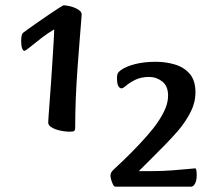

<svg xmlns="http://www.w3.org/2000/svg" viewBox="-20 -704 822 724"><path d="M242.9 -207.4Q232.1 -207.4 218 -209.5Q203.8 -211.6 191 -216Q178.3 -220.4 170 -226.9Q161.8 -233.4 161.8 -242.5Q161.8 -244.8 163.1 -265.4Q164.5 -286 167 -318.4Q169.5 -350.8 172.2 -389.1Q174.9 -427.4 177.3 -466.1Q179.6 -504.8 181.8 -538.3Q184 -571.9 184.3 -593.1Q160.9 -579.6 136 -560.4Q111.1 -541.1 93.4 -526.6Q75.7 -512.2 72 -512.2Q67.4 -512.2 63.6 -521.5Q59.8 -530.9 59.8 -548.8Q59.8 -558.8 61.1 -567.1Q62.4 -575.4 67 -580.3Q69.4 -582.6 85.3 -593.9Q101.3 -605.2 122.9 -620.3Q144.5 -635.5 165.9 -649.9Q187.4 -664.4 202.6 -674.2Q217.9 -684 219.8 -684Q225.8 -684 237.3 -681.9Q248.7 -679.8 260.1 -675.4Q271.4 -671 279.7 -664.5Q288 -658 288 -648.9Q288 -645.6 285.6 -617.9Q283.3 -590.2 279.8 -545.2Q276.2 -500.3 272.2 -445.6Q268.2 -390.8 265.8 -333.1Q263.5 -275.4 263.5 -221.9Q263.5 -214.2 260.4 -210.8Q257.4 -207.4 242.9 -207.4ZM415 0Q410.4 0 406.1 -8.3Q401.9 -16.6 399.2 -26.4Q396.6 -36.2 396.6 -40.8Q396.6 -47.4 399.2 -52.9Q401.8 -58.4 409 -65Q442.6 -95.9 475.1 -128.6Q507.5 -161.2 534.1 -191.6Q560.7 -221.9 575.6 -244.3Q594.6 -272.5 604.2 -296.5Q613.8 -320.6 613.8 -343.6Q613.8 -379.4 591.8 -396.7Q569.7 -413.9 543.3 -413.9Q512.4 -413.9 490.7 -403.3Q469.1 -392.7 456.5 -381.7Q443.9 -370.8 438.3 -370.8Q431.7 -370.8 426.4 -379Q421.1 -387.2 421.1 -411.5Q421.1 -420.5 423.9 -426.8Q426.7 -433.2 436.7 -440.2Q455.9 -453.8 489.7 -462.4Q523.5 -471 568 -471Q604.8 -471 638.9 -461Q673 -451 695 -426.1Q717 -401.2 717 -355.5Q717 -317.8 699 -282Q681 -246.2 651.7 -211.3Q631 -187.6 605.9 -161.5Q580.8 -135.4 554.8 -109.9Q528.8 -84.3 503.5 -58.8Q515.8 -58.8 529.5 -58.8Q543.2 -58.8 557.9 -58.8Q591.4 -58.8 627.4 -61.5Q663.3 -64.2 688.9 -66.7Q714.4 -69.2 716.1 -69.2Q721.7 -69.2 721.7 -42.8Q721.7 -23.3 715.3 -11.7Q708.9 0 700.2 0Z"/></svg>

Font: Briem Hand Thin
Style: Regular
Weight: 100
Designer: Gunnlaugur SE Briem, Eben Sorkin
Foundry: Sorkin Type Co.
Version: Version 1.003